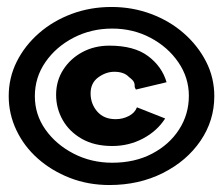

<svg xmlns="http://www.w3.org/2000/svg" viewBox="-20 -548 640 551"><path d="M294 -17Q233 -17 180.5 -37.5Q128 -58 88.5 -93Q49 -128 27 -174.5Q5 -221 5 -272Q5 -325 28 -371Q51 -417 91.5 -452.5Q132 -488 185.5 -508Q239 -528 300 -528Q360 -528 413.5 -508Q467 -488 507.5 -452.5Q548 -417 571.5 -371Q595 -325 595 -272Q595 -202 555.5 -144Q516 -86 447.5 -51.5Q379 -17 294 -17ZM302 -81Q367 -81 416.5 -107Q466 -133 494 -176.5Q522 -220 522 -273Q522 -325 492 -369Q462 -413 412 -439.5Q362 -466 302 -466Q242 -466 191.5 -440Q141 -414 110.5 -370Q80 -326 80 -272Q80 -219 110.5 -176Q141 -133 191.5 -107Q242 -81 302 -81ZM302 -129Q251 -129 215 -149.5Q179 -170 160 -203.5Q141 -237 141 -276Q141 -316 161.5 -348Q182 -380 216.5 -398.5Q251 -417 294 -417Q365 -417 405 -387Q445 -357 458 -312L370 -291Q366 -297 366.5 -301.5Q367 -306 364.5 -312Q362 -318 350 -327Q336 -342 308 -342Q284 -342 262 -326Q240 -310 240 -280Q240 -250 259 -228Q278 -206 312 -206Q332 -206 349.5 -215Q367 -224 373 -240L454 -208Q431 -172 390.5 -150.5Q350 -129 302 -129Z"/></svg>

Font: Inconsolata Expanded ExtraBold
Style: Regular
Weight: 800
Width: 7
Monospace: yes
Designer: Raph Levien, Cyreal, Brenton Simpson
Foundry: Raph Levien, Cyreal, Google
Version: Version 3.001; ttfautohint (v1.8.2.53-6de2)